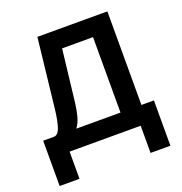

<svg xmlns="http://www.w3.org/2000/svg" viewBox="-154 -848 1094 1155"><g transform="rotate(-20 393.0 -270.5)"><path d="M31 174V-116H99Q127 -116 141 -159.5Q155 -203 163 -276L212 -715H660V-116H740V174H613V0H158V174ZM289 -261Q283 -215 273 -178.5Q263 -142 243 -116H526V-599H328Z"/></g></svg>

Font: Wix Madefor Text
Style: Bold
Weight: 700
Designer: Dalton Maag Ltd
Foundry: Dalton Maag Ltd
Version: Version 3.100